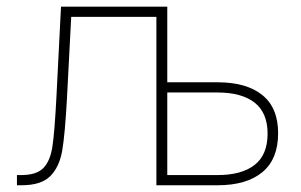

<svg xmlns="http://www.w3.org/2000/svg" viewBox="-20 -550 895 570"><path d="M30.3 -30.3H43Q88.9 -30.3 109.1 -51.5Q129.4 -72.8 135.7 -115.5Q142.1 -158.2 147.5 -261.7L161.1 -530.3H476.6V-305.7H626Q711.9 -305.7 758.8 -267.8Q805.7 -230 805.7 -154.3Q805.7 -77.6 758.8 -38.8Q711.9 0 626 0H444.3V-500H191.4L178.7 -255.9Q172.9 -150.4 164.6 -102.3Q156.2 -54.2 129.2 -27.1Q102.1 0 43.9 0H30.3ZM626 -30.3Q697.3 -30.3 735.8 -60.3Q774.4 -90.3 774.4 -153.3Q774.4 -215.3 735.8 -245.4Q697.3 -275.4 626 -275.4H476.6V-30.3Z"/></svg>

Font: Pretendard JP Thin
Style: Regular
Weight: 100
Designer: Base glyphs from Inter by Rasmus Andersson; Hangeul glyphs from Noto Sans CJK(Source Han Sans) by Jang Soo-young and Kan
Foundry: Kil Hyung-jin
Version: Version 1.309